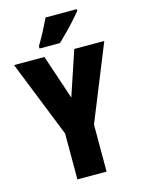

<svg xmlns="http://www.w3.org/2000/svg" viewBox="-135 -1004 797 1081"><g transform="rotate(-15 263.0 -463.5)"><path d="M264 -454 351 -714H526L348 -274V0H178V-268L0 -714H177ZM423 -917Q409 -900 385.5 -873.5Q362 -847 334.5 -819Q307 -791 282 -767H163V-781Q187 -821 206 -857.5Q225 -894 241 -927H423Z"/></g></svg>

Font: Noto Sans Lao UI ExtCond Blk
Style: Regular
Weight: 900
Width: 2
Designer: Monotype Design Team
Foundry: Monotype Imaging Inc.
Version: Version 2.000; ttfautohint (v1.8.4.7-5d5b)